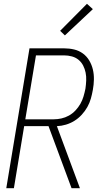

<svg xmlns="http://www.w3.org/2000/svg" viewBox="-20 -989 540 1009"><path d="M13 0 135 -735H316Q344 -735 369.5 -729Q395 -723 415.5 -708Q436 -693 449 -671Q462 -649 468 -624Q474 -599 473.5 -571.5Q473 -544 468 -517Q464 -494 457.5 -471Q451 -448 439 -426.5Q427 -405 409.5 -386Q392 -367 371 -354Q350 -341 326.5 -334Q303 -327 279 -326L400 0H356L235 -326H107L53 0ZM113 -362H262Q282 -362 302.5 -366.5Q323 -371 342 -381.5Q361 -392 376.5 -408.5Q392 -425 402.5 -443.5Q413 -462 419 -482.5Q425 -503 429 -523Q432 -544 433 -565.5Q434 -587 430 -607Q426 -627 417 -644.5Q408 -662 393 -674.5Q378 -687 358 -692.5Q338 -698 316 -698H169ZM321 -803 296 -827 437 -969 468 -941Z"/></svg>

Font: Iosevka SS04 XLt Obl
Style: Regular
Weight: 200
Italic angle: -9°
Monospace: yes
Designer: Belleve Invis
Foundry: Belleve Invis
Version: Version 19.0.0; ttfautohint (v1.8.4)